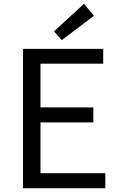

<svg xmlns="http://www.w3.org/2000/svg" viewBox="-20 -990 629 1010"><path d="M101 0V-733H523V-655H193V-425H471V-346H193V-79H534V0ZM305 -779 264 -825 422 -970 474 -907Z"/></svg>

Font: Noto Sans KR
Style: Regular
Weight: 400
Designer: Ryoko NISHIZUKA  (kana, bopomofo & ideographs); Paul D. Hunt (Latin, Greek & Cyrillic); Sandoll Communications , Soo-you
Foundry: Adobe
Version: Version 2.004-H2;hotconv 1.0.118;makeotfexe 2.5.65603